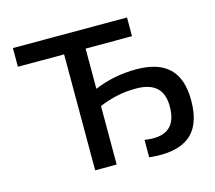

<svg xmlns="http://www.w3.org/2000/svg" viewBox="-98 -791 1035 923"><g transform="rotate(-15 419.5 -330.0)"><path d="M607 -670H39V-577H269V0H376V-291C437 -317 496 -329 559 -329C650 -329 695 -289 695 -204C695 -104 643 -63 536 -80V7C715 26 802 -41 802 -206C802 -350 730 -418 584 -418C512 -418 444 -405 376 -377V-577H607Z"/></g></svg>

Font: LT Wave Alt Medium
Style: Regular
Weight: 500
Designer: Daniel Lyons
Version: Version 2.5 (Glyphs App)